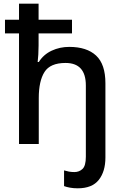

<svg xmlns="http://www.w3.org/2000/svg" viewBox="-20 -780 670 1040"><path d="M401 240Q378 240 359 236.5Q340 233 327 228V143Q340 147 353.5 149.5Q367 152 383 152Q409 152 427 135Q445 118 445 69V-317Q445 -439 335 -439Q252 -439 221 -390Q190 -341 190 -249V0H83V-599H7V-673H83V-760H189V-673H370V-599H189V-534Q189 -509 187.5 -484.5Q186 -460 184 -444H190Q216 -485 260 -505.5Q304 -526 355 -526Q450 -526 500.5 -479Q551 -432 551 -329V73Q551 149 515 194.5Q479 240 401 240Z"/></svg>

Font: Noto Sans Medium
Style: Regular
Weight: 500
Designer: Monotype Design Team
Foundry: Monotype Imaging Inc.
Version: Version 2.007